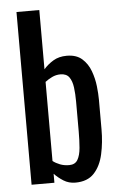

<svg xmlns="http://www.w3.org/2000/svg" viewBox="-56 -850 560 897"><g transform="rotate(-5 223.5 -401.0)"><path d="M261 8Q230 8 205.5 -7.5Q181 -23 163 -42V0H56V-810H163V-532Q182 -554 208.5 -570Q235 -586 272 -586Q317 -586 343.5 -562.5Q370 -539 383 -503.5Q396 -468 400 -431.5Q404 -395 404 -369V-229Q404 -168 392 -113.5Q380 -59 349 -25.5Q318 8 261 8ZM239 -76Q267 -76 279 -96.5Q291 -117 294 -152Q297 -187 297 -229V-369Q297 -405 293 -435.5Q289 -466 276 -484Q263 -502 235 -502Q214 -502 195.5 -493Q177 -484 163 -473V-102Q177 -91 196.5 -83.5Q216 -76 239 -76Z"/></g></svg>

Font: Oswald
Style: Regular
Weight: 400
Designer: Vernon Adams
Foundry: Vernon Adams
Version: Version 4.103; ttfautohint (v1.8.3)